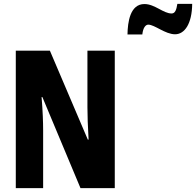

<svg xmlns="http://www.w3.org/2000/svg" viewBox="-20 -977 1018 997"><path d="M642 -798H719C723 -835 737 -849 750 -849C783 -849 838 -799 889 -799C939 -799 977 -854 978 -957H901C896 -925 889 -907 871 -907C828 -907 784 -956 730 -956C655 -956 643 -861 642 -798ZM576 0V-714H434V-420C434 -378 436 -322 440 -252H436L239 -714H62V0H204V-300C204 -341 202 -399 196 -473H200L398 0Z"/></svg>

Font: Noto Sans Thai Looped ExtraCondensed ExtraBold
Style: Regular
Weight: 800
Width: 2
Designer: Sasikarn Vongin, Ben Mitchell
Foundry: The Fontpad Ltd
Version: Version 1.001